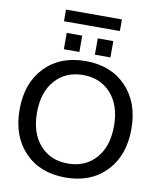

<svg xmlns="http://www.w3.org/2000/svg" viewBox="-108 -1124 1011 1218"><g transform="rotate(10 397.0 -515.0)"><path d="M447 -790V-895H547V-790ZM247 -790V-895H347V-790ZM217 -965V-1040H577V-965ZM135 -638Q233 -740 397 -740Q561 -740 659 -638Q757 -536 757 -365Q757 -194 659 -92Q561 10 397 10Q233 10 135 -92Q37 -194 37 -365Q37 -536 135 -638ZM217 -156.5Q285 -80 397 -80Q509 -80 577 -156.5Q645 -233 645 -365Q645 -497 577 -573.5Q509 -650 397 -650Q285 -650 217 -573.5Q149 -497 149 -365Q149 -233 217 -156.5Z"/></g></svg>

Font: Mplus 1p Medium
Style: Regular
Weight: 500
Version: Version 1.061